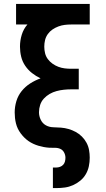

<svg xmlns="http://www.w3.org/2000/svg" viewBox="-20 -755 540 980"><path d="M250 205V100H268Q277 100 286.5 96.5Q296 93 302.5 86Q309 79 311.5 69.5Q314 60 314 50Q314 36 307 23Q300 10 287 4.5Q274 -1 259.5 -0.5Q245 0 231 -1Q217 -2 203.5 -4.5Q190 -7 176.5 -11Q163 -15 150 -21Q137 -27 125.5 -35Q114 -43 104 -53Q94 -63 85.5 -74.5Q77 -86 71 -98.5Q65 -111 61.5 -125Q58 -139 56.5 -153Q55 -167 55 -181Q55 -210 63.5 -238.5Q72 -267 90.5 -290Q109 -313 134 -329Q159 -345 187 -355Q164 -366 143.5 -382Q123 -398 108.5 -419.5Q94 -441 88 -466Q82 -491 82 -517Q82 -548 91 -577.5Q100 -607 120 -630H62V-735H438V-630H344Q327 -630 310.5 -628Q294 -626 278 -620Q262 -614 248 -604.5Q234 -595 224 -581Q214 -567 210 -550.5Q206 -534 206 -517Q206 -500 210 -483.5Q214 -467 224 -453.5Q234 -440 248 -430Q262 -420 278 -414Q294 -408 310.5 -406Q327 -404 344 -404H382V-299H344Q325 -299 306 -297Q287 -295 268.5 -290Q250 -285 233.5 -275.5Q217 -266 204 -252Q191 -238 185 -219.5Q179 -201 179 -182Q179 -162 188 -143.5Q197 -125 214 -115.5Q231 -106 251.5 -105.5Q272 -105 291.5 -103.5Q311 -102 330 -96.5Q349 -91 366.5 -81.5Q384 -72 398 -58Q412 -44 421.5 -26.5Q431 -9 434.5 10.5Q438 30 438 50Q438 72 433.5 93.5Q429 115 418 134Q407 153 390 167Q373 181 353 190Q333 199 311.5 202Q290 205 268 205Z"/></svg>

Font: Iosevka Slab Extrabold
Style: Regular
Weight: 800
Monospace: yes
Designer: Belleve Invis
Foundry: Belleve Invis
Version: Version 11.1.1; ttfautohint (v1.8.3)